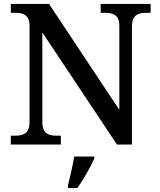

<svg xmlns="http://www.w3.org/2000/svg" viewBox="-20 -734 810 975"><path d="M35 0H289V-45H268C228 -45 195 -54 195 -115V-569L574 0H650V-599C650 -660 684 -669 724 -669H745V-714H491V-669H512C551 -669 586 -660 586 -603V-176L229 -714H35V-669H56C96 -669 130 -660 130 -603V-115C130 -54 97 -45 56 -45H35ZM325 208V221H373C402 179 441 113 459 71V61H357C349 108 336 165 325 208Z"/></svg>

Font: Noto Serif Yezidi Medium
Style: Regular
Weight: 500
Designer: Dalton Maag Ltd
Foundry: Dalton Maag Ltd
Version: Version 1.001